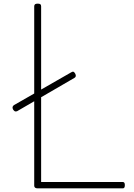

<svg xmlns="http://www.w3.org/2000/svg" viewBox="-20 -1035 734 1055"><path d="M187 0Q168 0 168 -15V-1000Q168 -1008 172.5 -1011.5Q177 -1015 187 -1015Q198 -1015 202 -1011.5Q206 -1008 206 -1000V-35H655Q660 -35 663 -31Q666 -27 666 -18Q666 -8 663 -4Q660 0 655 0ZM74 -424Q66 -421 61.5 -423.5Q57 -426 52 -433Q48 -441 49 -446.5Q50 -452 56 -457L372 -638Q380 -643 385 -640Q390 -637 394 -629Q401 -614 389 -607Z"/></svg>

Font: Playwrite NG Modern Thin
Style: Regular
Weight: 250
Designer: Veronika Burian, José Scaglione
Foundry: TypeTogether
Version: Version 1.002